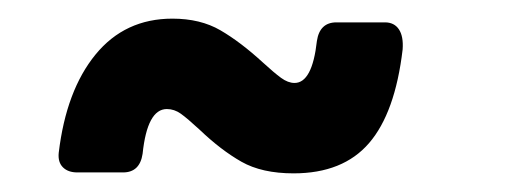

<svg xmlns="http://www.w3.org/2000/svg" viewBox="-20 -387 567 206"><path d="M194 -248Q181 -260 174 -265Q167 -270 159 -270Q138 -270 133 -222Q130 -202 112 -202H63Q53 -202 47.5 -207.5Q42 -213 43 -223Q51 -290 82.5 -328.5Q114 -367 165 -367Q195 -367 216.5 -354.5Q238 -342 262 -320Q274 -309 281.5 -303.5Q289 -298 296 -298Q315 -298 320 -343Q323 -363 341 -363H393Q403 -363 408 -355.5Q413 -348 412 -334Q404 -266 376 -233.5Q348 -201 295 -201Q261 -201 239 -213.5Q217 -226 194 -248Z"/></svg>

Font: Open Sauce Two Black
Style: Regular
Weight: 900
Designer: Alfredo Marco Pradil
Foundry: Creative Sauce Fz LLC
Version: Version 1.477